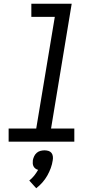

<svg xmlns="http://www.w3.org/2000/svg" viewBox="-20 -755 540 1023"><path d="M26 0V-70H173L272 -665H147V-735H362L252 -70H376V0ZM173 248 136 207Q151 195 162.5 180.5Q174 166 183 150Q175 148 168.5 143Q162 138 158.5 131Q155 124 154.5 115.5Q154 107 155 99Q157 88 162 77.5Q167 67 175.5 59.5Q184 52 195 49Q206 46 217 46Q228 46 238 49Q248 52 254 59.5Q260 67 261.5 77.5Q263 88 261 99Q258 120 250.5 140.5Q243 161 232 180.5Q221 200 206 217Q191 234 173 248Z"/></svg>

Font: Iosevka Slab Oblique
Style: Regular
Weight: 400
Italic angle: -9°
Monospace: yes
Designer: Belleve Invis
Foundry: Belleve Invis
Version: Version 11.1.1; ttfautohint (v1.8.3)